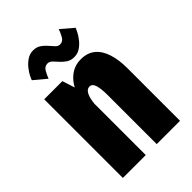

<svg xmlns="http://www.w3.org/2000/svg" viewBox="-207 -777 863 863"><g transform="rotate(-45 225.0 -345.5)"><path d="M49.6 0Q49.6 -109 49.6 -184Q49.6 -259 49.6 -308Q49.6 -357 49.6 -387.2Q49.6 -417.5 49.6 -436Q49.6 -454.5 49.6 -468.8Q49.6 -483 49.6 -500H165L195 -406.3V0ZM264.7 0V-313.3Q264.7 -333.1 262.5 -352.4Q260.2 -371.6 253.8 -384.2Q247.4 -396.7 234.4 -396.7Q222.9 -396.7 215.4 -388.7Q207.8 -380.7 203.4 -368Q198.9 -355.3 196.8 -340.9Q194.6 -326.4 194.4 -314L156.7 -322.6Q156.8 -360.6 166 -394.6Q175.1 -428.6 192.8 -454.9Q210.4 -481.1 235.5 -496.1Q260.6 -511.1 292.7 -511.1Q334.7 -511.1 361.2 -489Q387.6 -466.9 400.2 -427.1Q412.9 -387.4 412.9 -334V0ZM279.2 -538.3Q258.2 -538.3 243.3 -548.2Q228.4 -558.1 217.1 -570.9Q205.9 -583.8 195.9 -593.7Q185.9 -603.6 174.4 -603.6Q154.9 -603.6 145.1 -586Q135.2 -568.4 128.9 -551.5L70.9 -600Q72.3 -605.6 79.6 -620.2Q86.9 -634.9 99.9 -651.1Q112.8 -667.3 130.4 -679.1Q148 -690.9 169.9 -690.9Q190.9 -690.9 205.9 -680.8Q220.9 -670.6 232.1 -657.3Q243.3 -643.9 253.1 -633.8Q262.9 -623.7 274.5 -623.7Q293.1 -623.7 303 -641.5Q312.9 -659.4 318.8 -676.8L376.9 -627.3Q374.9 -622.1 367.6 -607.7Q360.4 -593.3 347.9 -577.3Q335.4 -561.4 318.3 -549.8Q301.2 -538.3 279.2 -538.3Z"/></g></svg>

Font: League Mono Thin Condensed
Style: Regular
Weight: 100
Width: 1
Designer: Tyler Finck
Foundry: The League of Moveable Type / Tyler Finck
Version: Version 2.300;RELEASE